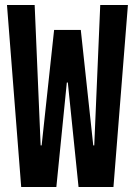

<svg xmlns="http://www.w3.org/2000/svg" viewBox="-20 -750 540 770"><path d="M65 0 8 -730H119L143 -167H147L197 -630H304L354 -167H358L382 -730H493L435 0H295L252 -419H248L206 0Z"/></svg>

Font: M PLUS 1 Code Medium
Style: Regular
Weight: 500
Designer: Coji Morishita
Foundry: UNDERFOREST DESIGN
Version: Version 1.002